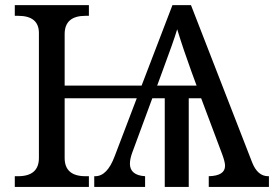

<svg xmlns="http://www.w3.org/2000/svg" viewBox="-20 -734 1076 754"><path d="M38.1 0H329.1V-42H315.9C261.2 -42 233.9 -65.9 233.9 -113.8V-348.1H517.1L430.2 -120.1C410.6 -67.9 385.3 -42 354 -42H350.1V0H549.8V-42C510.3 -44.4 490.2 -61 490.2 -90.8C490.2 -103.5 493.2 -117.7 499 -133.8L578.1 -348.1H627V0H721.2V-348.1H770L853 -127C860.4 -106.9 863.8 -92.3 863.8 -83C863.8 -56.6 842.3 -43 799.8 -42V0H1036.1V-42H1033.2C1005.4 -42 984.4 -60.1 970.2 -96.2L730 -713.9H657.2L536.1 -397.9H233.9V-600.1C233.9 -647.9 261.2 -671.9 315.9 -671.9H329.1V-713.9H38.1V-671.9H50.8C105.5 -671.9 132.8 -649.4 132.8 -604V-113.8C132.8 -65.9 105.5 -42 50.8 -42H38.1ZM597.2 -397.9 618.2 -455.1C647 -532.7 666.5 -587.4 675.8 -619.1C692.4 -564.9 710.9 -510.3 731 -455.1L752 -397.9Z"/></svg>

Font: The Erased English
Style: Regular
Weight: 400
Designer: Monotype Design team + ligartures altered by 180 Amsterdam
Foundry: Monotype Imaging Inc.
Version: Version 1.030;Glyphs 3.1.2 (3151)